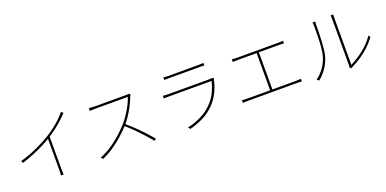

<svg xmlns="http://www.w3.org/2000/svg" viewBox="-9 -1608 4988 2484"><g transform="rotate(-20 2485.0 -366.0)"><path d="M110 -334Q235 -369 349.5 -422Q464 -475 546 -527Q600 -561 646.5 -597Q693 -633 734.5 -672.5Q776 -712 812 -756L838 -733Q798 -690 754.5 -650Q711 -610 661 -572.5Q611 -535 553 -497Q500 -463 432 -428.5Q364 -394 286.5 -362.5Q209 -331 127 -304ZM535 -509 565 -527V-65Q565 -50 565.5 -33.5Q566 -17 567 -3.5Q568 10 569 17H531Q532 10 533 -3.5Q534 -17 534.5 -33.5Q535 -50 535 -65Z M1736 -660Q1733 -656 1728.5 -648Q1724 -640 1722 -635Q1703 -584 1672 -523Q1641 -462 1603 -404.5Q1565 -347 1525 -304Q1470 -244 1406 -187.5Q1342 -131 1270.5 -82.5Q1199 -34 1118 2L1094 -24Q1175 -57 1248 -104.5Q1321 -152 1386.5 -210.5Q1452 -269 1508 -331Q1543 -371 1580 -425.5Q1617 -480 1647 -538Q1677 -596 1691 -643Q1684 -643 1650.5 -643Q1617 -643 1569.5 -643Q1522 -643 1469.5 -643Q1417 -643 1369.5 -643Q1322 -643 1290 -643Q1258 -643 1251 -643Q1236 -643 1216.5 -642Q1197 -641 1182 -640.5Q1167 -640 1167 -640V-678Q1167 -678 1181.5 -677Q1196 -676 1215.5 -674.5Q1235 -673 1251 -673Q1258 -673 1288.5 -673Q1319 -673 1364 -673Q1409 -673 1458.5 -673Q1508 -673 1553.5 -673Q1599 -673 1630.5 -673Q1662 -673 1670 -673Q1686 -673 1697 -674Q1708 -675 1716 -677ZM1538 -326Q1581 -290 1624 -249Q1667 -208 1708 -165.5Q1749 -123 1784.5 -84Q1820 -45 1847 -12L1822 10Q1787 -34 1736.5 -90Q1686 -146 1629.5 -203Q1573 -260 1518 -306Z M2209 -722Q2228 -720 2245 -719Q2262 -718 2284 -718Q2297 -718 2336.5 -718Q2376 -718 2428 -718Q2480 -718 2532.5 -718Q2585 -718 2627 -718Q2669 -718 2687 -718Q2710 -718 2727 -719Q2744 -720 2760 -722V-686Q2744 -688 2726.5 -688Q2709 -688 2686 -688Q2669 -688 2628 -688Q2587 -688 2535 -688Q2483 -688 2431 -688Q2379 -688 2339 -688Q2299 -688 2284 -688Q2263 -688 2245.5 -687.5Q2228 -687 2209 -686ZM2822 -486Q2820 -482 2817.5 -477Q2815 -472 2814 -468Q2798 -393 2762 -315.5Q2726 -238 2670 -177Q2589 -89 2498 -45.5Q2407 -2 2312 24L2288 -5Q2387 -25 2481 -72.5Q2575 -120 2645 -196Q2696 -251 2731 -325Q2766 -399 2780 -466Q2770 -466 2735 -466Q2700 -466 2650 -466Q2600 -466 2542 -466Q2484 -466 2426.5 -466Q2369 -466 2320.5 -466Q2272 -466 2240 -466Q2208 -466 2201 -466Q2184 -466 2164.5 -465.5Q2145 -465 2122 -463V-501Q2145 -499 2164.5 -497.5Q2184 -496 2201 -496Q2208 -496 2239.5 -496Q2271 -496 2319 -496Q2367 -496 2423 -496Q2479 -496 2535.5 -496Q2592 -496 2640 -496Q2688 -496 2720.5 -496Q2753 -496 2760 -496Q2770 -496 2780.5 -497Q2791 -498 2797 -501Z M3122 -639Q3142 -637 3163.5 -636Q3185 -635 3195 -635H3749Q3772 -635 3792 -636.5Q3812 -638 3827 -639V-602Q3811 -604 3790.5 -604.5Q3770 -605 3749 -605H3195Q3186 -605 3163 -604.5Q3140 -604 3122 -602ZM3451 -81V-616H3482V-81ZM3064 -97Q3084 -95 3103.5 -94Q3123 -93 3142 -93H3804Q3823 -93 3840 -94.5Q3857 -96 3876 -97V-60Q3857 -62 3836.5 -62.5Q3816 -63 3804 -63H3142Q3123 -63 3104 -62.5Q3085 -62 3064 -60Z M4515 -20Q4517 -29 4518.5 -39Q4520 -49 4520 -59Q4520 -67 4520 -102Q4520 -137 4520 -189.5Q4520 -242 4520 -303Q4520 -364 4520 -425.5Q4520 -487 4520 -539.5Q4520 -592 4520 -628Q4520 -664 4520 -674Q4520 -697 4519 -711.5Q4518 -726 4517 -736H4553Q4552 -726 4551.5 -711.5Q4551 -697 4551 -674Q4551 -664 4551 -625.5Q4551 -587 4551 -530Q4551 -473 4551 -407Q4551 -341 4551 -277Q4551 -213 4551 -160Q4551 -107 4551 -75Q4551 -43 4551 -43Q4603 -68 4665 -109Q4727 -150 4786 -205Q4845 -260 4887 -324L4906 -298Q4861 -235 4804 -182Q4747 -129 4685 -87.5Q4623 -46 4563 -17Q4554 -13 4547.5 -8.5Q4541 -4 4537 -1ZM4062 -15Q4122 -59 4168.5 -122.5Q4215 -186 4240 -267Q4251 -304 4257.5 -357.5Q4264 -411 4266.5 -470Q4269 -529 4269.5 -583.5Q4270 -638 4270 -677Q4270 -691 4269 -704Q4268 -717 4266 -730H4303Q4302 -721 4301.5 -712Q4301 -703 4300.5 -694.5Q4300 -686 4300 -677Q4300 -638 4299 -582.5Q4298 -527 4294.5 -465.5Q4291 -404 4285 -349Q4279 -294 4268 -257Q4246 -181 4199.5 -112Q4153 -43 4091 5Z"/></g></svg>

Font: Noto Sans TC Thin
Style: Regular
Weight: 100
Designer: Ryoko NISHIZUKA 西塚涼子 (kana, bopomofo & ideographs); Paul D. Hunt (Latin, Greek & Cyrillic); Sandoll Communications 산돌커뮤니
Foundry: Adobe
Version: Version 2.004-H2;hotconv 1.0.118;makeotfexe 2.5.65603